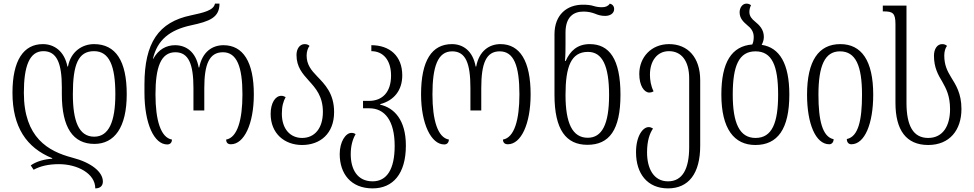

<svg xmlns="http://www.w3.org/2000/svg" viewBox="-20 -791 5387 1062"><path d="M502 5C613 5 681 -86 681 -270C681 -454 620 -547 500 -547C437 -547 372 -508 356 -423H353C336 -509 279 -547 217 -547C111 -547 49 -458 49 -278C49 -89 126 26 269 84V87C227 89 180 102 150 124L166 148C202 128 248 117 306 117C407 117 507 168 507 251C533 251 549 238 549 213C549 160 485 108 380 81C247 46 112 -29 112 -278C112 -423 142 -508 220 -508C294 -508 322 -442 322 -308V-270C322 -84 385 5 502 5ZM500 -508C585 -508 618 -426 618 -270C618 -118 582 -35 501 -35C415 -35 383 -123 383 -270C383 -435 413 -508 500 -508Z M905 8C920 8 931 -1 931 -19C869 -30 840 -126 840 -269C840 -418 869 -502 950 -502C1024 -502 1050 -435 1050 -304V-180H1110V-304C1110 -435 1137 -502 1213 -502C1290 -502 1321 -422 1321 -269C1321 -128 1293 -30 1231 -19C1231 -3 1239 7 1257 7C1330 7 1384 -105 1384 -269C1384 -448 1325 -541 1216 -541C1155 -541 1099 -505 1082 -418H1079C1063 -505 1009 -541 948 -541C901 -541 856 -518 828 -466H826C850 -569 917 -625 1037 -651C1140 -673 1194 -694 1194 -771H1169C1162 -733 1105 -721 1036 -706C857 -669 779 -554 779 -324V-279C779 -106 833 8 905 8Z M1651 11C1751 11 1828 -52 1828 -171C1828 -275 1776 -325 1734 -369C1701 -403 1676 -434 1676 -484C1676 -506 1683 -526 1692 -537C1686 -543 1678 -547 1665 -547C1638 -547 1620 -521 1620 -487C1620 -420 1654 -383 1688 -345C1726 -303 1766 -259 1766 -172C1766 -81 1720 -28 1651 -28C1586 -28 1539 -77 1539 -162C1539 -204 1547 -230 1560 -254C1551 -259 1544 -261 1536 -261C1502 -261 1477 -220 1477 -161C1477 -52 1554 11 1651 11Z M2041 251C2154 251 2225 170 2225 14C2225 -129 2159 -195 2083 -212V-215C2159 -235 2205 -291 2205 -374C2205 -482 2135 -541 2034 -541V-508C2099 -508 2143 -459 2143 -373C2143 -281 2095 -233 2021 -233H1988V-192H2023C2108 -192 2163 -124 2163 16C2163 145 2120 212 2041 212C1956 212 1920 145 1920 62C1920 15 1931 -22 1947 -49C1940 -54 1933 -56 1924 -56C1892 -56 1859 -7 1859 61C1859 170 1921 251 2041 251Z M2437 8C2452 8 2462 -1 2463 -19C2401 -30 2372 -126 2372 -269C2372 -422 2401 -507 2481 -507C2556 -507 2582 -441 2582 -304V-180H2642V-304C2642 -441 2669 -507 2744 -507C2822 -507 2853 -428 2853 -269C2853 -128 2825 -30 2762 -19C2762 -3 2771 7 2789 7C2862 7 2915 -105 2915 -269C2915 -453 2856 -547 2748 -547C2687 -547 2630 -510 2614 -423H2611C2595 -511 2540 -547 2480 -547C2369 -547 2309 -457 2309 -269C2309 -106 2365 8 2437 8Z M3229 10C3350 10 3412 -72 3412 -267C3412 -465 3350 -547 3242 -547C3174 -547 3134 -510 3109 -454H3105C3108 -486 3108 -523 3108 -552V-611C3108 -697 3152 -727 3207 -727C3234 -727 3252 -722 3269 -716C3288 -708 3305 -703 3327 -703C3355 -703 3377 -717 3377 -741C3377 -758 3366 -768 3353 -771C3345 -758 3330 -751 3310 -751C3294 -751 3279 -753 3263 -758C3247 -763 3228 -765 3204 -765C3117 -765 3047 -711 3047 -601V-266C3047 -72 3112 10 3229 10ZM3231 -29C3146 -29 3108 -110 3108 -266C3108 -421 3138 -504 3232 -504C3312 -504 3349 -427 3349 -265C3349 -104 3310 -29 3231 -29Z M3675 251C3788 251 3853 170 3853 15V-347C3853 -474 3784 -547 3681 -547C3582 -547 3516 -474 3516 -382C3516 -317 3543 -279 3572 -279C3579 -279 3587 -281 3595 -286C3580 -316 3575 -349 3575 -378C3575 -454 3615 -508 3680 -508C3748 -508 3792 -456 3792 -357V23C3792 145 3754 212 3675 212C3596 212 3559 142 3559 52C3559 -13 3574 -54 3592 -80C3584 -85 3577 -88 3568 -88C3536 -88 3498 -39 3498 51C3498 170 3561 251 3675 251Z M4193 -543C4200 -556 4205 -570 4205 -587C4205 -629 4179 -653 4156 -672C4139 -686 4125 -701 4125 -725C4125 -737 4128 -750 4134 -762C4128 -767 4120 -771 4109 -771C4087 -771 4071 -749 4071 -723C4071 -689 4092 -670 4114 -651C4133 -636 4149 -617 4149 -587C4149 -571 4147 -557 4141 -545C4027 -536 3970 -447 3970 -268C3970 -78 4041 11 4158 11C4281 11 4346 -77 4346 -268C4346 -439 4292 -528 4193 -543ZM4159 -28C4070 -28 4033 -111 4033 -268C4033 -427 4067 -507 4159 -507C4250 -507 4284 -428 4284 -268C4284 -112 4251 -28 4159 -28Z M4567 7C4581 7 4591 -5 4591 -21C4529 -34 4507 -125 4507 -267C4507 -427 4542 -507 4626 -507C4713 -507 4748 -428 4748 -267C4748 -127 4728 -35 4664 -22C4664 -5 4673 7 4689 7C4763 7 4810 -107 4810 -267C4810 -456 4745 -547 4628 -547C4508 -547 4444 -455 4444 -267C4444 -108 4491 7 4567 7Z M5114 11C5233 11 5298 -72 5298 -188C5298 -275 5267 -321 5240 -365C5220 -398 5203 -431 5203 -484C5203 -506 5209 -526 5218 -537C5212 -543 5204 -547 5191 -547C5164 -547 5146 -520 5146 -483C5146 -417 5169 -377 5192 -339C5214 -300 5235 -260 5235 -187C5235 -94 5195 -28 5114 -28C5032 -28 4994 -94 4994 -223V-760H4863V-728H4867C4918 -728 4933 -719 4933 -657V-222C4933 -72 4992 11 5114 11Z"/></svg>

Font: Noto Serif Georgian Condensed Light
Style: Regular
Weight: 300
Width: 3
Designer: Monotype Design Team, Akaki Razmadze
Foundry: Google LLC
Version: Version 2.003